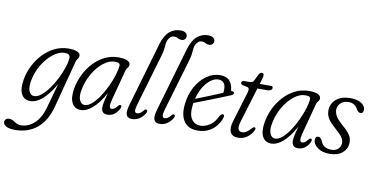

<svg xmlns="http://www.w3.org/2000/svg" viewBox="-161 -971 2861 1465"><g transform="rotate(10 1270.0 -238.5)"><path d="M287.5 17Q258.5 128.5 189 186.8Q119.5 245 18 245Q-28 245 -51 232Q-74 219 -74 200Q-74 186 -64.5 177.2Q-55 168.5 -38.5 168.5Q-22.5 168.5 -8.5 177Q5.5 185.5 20.5 194Q35.5 202.5 55 202.5Q112.5 202.5 159.2 159.5Q206 116.5 228.5 36L282.5 -157Q233.5 -72.5 186.5 -32.2Q139.5 8 93 8Q46.5 8 25.2 -31.5Q4 -71 17 -146Q26.5 -201 52.5 -253Q78.5 -305 117.8 -346.8Q157 -388.5 207 -413Q257 -437.5 315 -437.5Q359 -437.5 382.2 -426.5Q405.5 -415.5 405 -396Q404 -382 395.5 -372Q387 -362 383 -347ZM74.5 -148Q64.5 -96.5 76.5 -65.5Q88.5 -34.5 116.5 -34.5Q143 -34.5 172.2 -58.5Q201.5 -82.5 229.2 -121Q257 -159.5 279.5 -204.5Q302 -249.5 316.2 -292.8Q330.5 -336 332 -368Q333.5 -400 291 -400Q259 -400 225.2 -380.2Q191.5 -360.5 160.8 -325.8Q130 -291 107.2 -245.5Q84.5 -200 74.5 -148Z M706.5 -109Q696.5 -70 700.2 -55.5Q704 -41 715.5 -41Q725.5 -41 736.2 -47.8Q747 -54.5 761.5 -72.5Q771 -84.5 780 -81Q792 -76.5 781 -52.5Q748 8 692 8Q644.5 8 644.5 -40.5Q644.5 -55.5 649 -80.2Q653.5 -105 668.5 -156.5Q622.5 -73 576 -32.5Q529.5 8 484 8Q438 8 416.8 -31.5Q395.5 -71 408.5 -146Q418 -201 443.2 -253Q468.5 -305 507 -346.8Q545.5 -388.5 595 -413Q644.5 -437.5 702 -437.5Q746.5 -437.5 769.8 -426.2Q793 -415 792.5 -395Q792 -381 782.5 -371.2Q773 -361.5 769 -345.5ZM466 -148.5Q455 -95 468 -64.8Q481 -34.5 507.5 -34.5Q534 -34.5 562.5 -59Q591 -83.5 617.8 -123.2Q644.5 -163 666.2 -209Q688 -255 702 -298.8Q716 -342.5 718.5 -374.5Q719.5 -388 711.2 -394Q703 -400 678 -400Q635.5 -400 591.5 -365.8Q547.5 -331.5 513.5 -274.2Q479.5 -217 466 -148.5Z M1131 -722Q1158 -722 1171.2 -711.2Q1184.5 -700.5 1184.5 -686Q1184.5 -671 1174.8 -661.5Q1165 -652 1149.5 -652Q1132 -652 1120.5 -659.8Q1109 -667.5 1091 -667.5Q1076 -667.5 1065.2 -658.8Q1054.5 -650 1046 -634.5Q1038.5 -618 1036.8 -601.8Q1035 -585.5 1033.2 -565Q1031.5 -544.5 1023.5 -516L903 -106Q892 -68.5 895.8 -55Q899.5 -41.5 912.5 -41.5Q923 -41.5 935 -48Q947 -54.5 962.5 -73.5Q971.5 -85.5 980 -81.5Q986 -80 987 -72.2Q988 -64.5 982 -54Q943 8 881.5 8Q848 8 838.5 -16Q829 -40 844.5 -93L988.5 -588.5Q1009.5 -659.5 1046 -690.8Q1082.5 -722 1131 -722Z M1345 -722Q1372 -722 1385.2 -711.2Q1398.5 -700.5 1398.5 -686Q1398.5 -671 1388.8 -661.5Q1379 -652 1363.5 -652Q1346 -652 1334.5 -659.8Q1323 -667.5 1305 -667.5Q1290 -667.5 1279.2 -658.8Q1268.5 -650 1260 -634.5Q1252.5 -618 1250.8 -601.8Q1249 -585.5 1247.2 -565Q1245.5 -544.5 1237.5 -516L1117 -106Q1106 -68.5 1109.8 -55Q1113.5 -41.5 1126.5 -41.5Q1137 -41.5 1149 -48Q1161 -54.5 1176.5 -73.5Q1185.5 -85.5 1194 -81.5Q1200 -80 1201 -72.2Q1202 -64.5 1196 -54Q1157 8 1095.5 8Q1062 8 1052.5 -16Q1043 -40 1058.5 -93L1202.5 -588.5Q1223.5 -659.5 1260 -690.8Q1296.5 -722 1345 -722Z M1568 -121.5Q1558.5 -89.5 1535.2 -59.8Q1512 -30 1475.5 -11Q1439 8 1390 8Q1317.5 8 1284.5 -40.2Q1251.5 -88.5 1260.5 -172Q1268 -247.5 1301.2 -308Q1334.5 -368.5 1383.5 -403.5Q1432.5 -438.5 1488.5 -438.5Q1537.5 -438.5 1561.5 -412Q1585.5 -385.5 1588.5 -344.5Q1590 -332.5 1598.5 -332.5Q1611 -334.5 1614.5 -324.5Q1618 -310 1594.5 -301Q1566.5 -289.5 1529.2 -274.5Q1492 -259.5 1453.2 -244.2Q1414.5 -229 1380.2 -215.8Q1346 -202.5 1323 -194Q1321.5 -184.5 1320.5 -175Q1312 -104 1336 -68.2Q1360 -32.5 1407 -32.5Q1439 -32.5 1475.8 -55.2Q1512.5 -78 1537 -131Q1549.5 -149.5 1560.5 -148Q1576 -146 1568 -121.5ZM1481 -403.5Q1451.5 -403.5 1421.8 -381.5Q1392 -359.5 1367.5 -319.8Q1343 -280 1330 -227Q1356 -237 1392 -251.5Q1428 -266 1465.8 -281.2Q1503.5 -296.5 1534.5 -310Q1536.5 -322 1536.5 -339.5Q1536.5 -369 1522.5 -386.2Q1508.5 -403.5 1481 -403.5Z M1706.5 -385.5 1671 -392.5Q1655.5 -398.5 1655.5 -409Q1655.5 -426 1678.5 -426H1721.5Q1738.5 -426 1748.5 -440.5L1775.5 -495Q1785 -511 1798 -511Q1814 -511 1814 -494Q1814 -482.5 1807 -460L1796.5 -425H1885.5Q1898.5 -425 1898.5 -412.5Q1898.5 -400.5 1888.5 -394Q1878.5 -387.5 1862.5 -387.5H1785L1702.5 -115.5Q1679 -38 1729 -38Q1758.5 -38 1796 -80.5Q1809.5 -95 1818 -91.5Q1823.5 -90 1823.8 -83.5Q1824 -77 1820.5 -69Q1805 -37 1774.5 -14.5Q1744 8 1704.5 8Q1658.5 8 1643.5 -23.8Q1628.5 -55.5 1646.5 -112L1712.5 -329.5Q1722 -358.5 1720.5 -370Q1719 -381.5 1706.5 -385.5Z M2182.5 -109Q2172.5 -70 2176.2 -55.5Q2180 -41 2191.5 -41Q2201.5 -41 2212.2 -47.8Q2223 -54.5 2237.5 -72.5Q2247 -84.5 2256 -81Q2268 -76.5 2257 -52.5Q2224 8 2168 8Q2120.5 8 2120.5 -40.5Q2120.5 -55.5 2125 -80.2Q2129.5 -105 2144.5 -156.5Q2098.5 -73 2052 -32.5Q2005.5 8 1960 8Q1914 8 1892.8 -31.5Q1871.5 -71 1884.5 -146Q1894 -201 1919.2 -253Q1944.5 -305 1983 -346.8Q2021.5 -388.5 2071 -413Q2120.5 -437.5 2178 -437.5Q2222.5 -437.5 2245.8 -426.2Q2269 -415 2268.5 -395Q2268 -381 2258.5 -371.2Q2249 -361.5 2245 -345.5ZM1942 -148.5Q1931 -95 1944 -64.8Q1957 -34.5 1983.5 -34.5Q2010 -34.5 2038.5 -59Q2067 -83.5 2093.8 -123.2Q2120.5 -163 2142.2 -209Q2164 -255 2178 -298.8Q2192 -342.5 2194.5 -374.5Q2195.5 -388 2187.2 -394Q2179 -400 2154 -400Q2111.5 -400 2067.5 -365.8Q2023.5 -331.5 1989.5 -274.2Q1955.5 -217 1942 -148.5Z M2420.5 -25Q2455.5 -25 2474.5 -44.8Q2493.5 -64.5 2493.5 -90Q2493.5 -110 2480.5 -131Q2467.5 -152 2427 -187.5Q2379 -229 2363 -257Q2347 -285 2347.5 -320.5Q2349 -371 2389 -404.8Q2429 -438.5 2496.5 -438.5Q2553.5 -438.5 2583.8 -417.2Q2614 -396 2614 -369Q2614 -340 2591.5 -340Q2582 -340 2574.2 -346Q2566.5 -352 2557.5 -368Q2536 -406.5 2489.5 -406.5Q2451 -406.5 2428 -384.8Q2405 -363 2405 -332Q2405 -311 2417.5 -286.8Q2430 -262.5 2470 -227Q2505 -197.5 2522.5 -175.5Q2540 -153.5 2545.2 -135Q2550.5 -116.5 2549 -97Q2547 -52.5 2511 -22.2Q2475 8 2412.5 8Q2353.5 8 2318.8 -18.8Q2284 -45.5 2284 -77Q2284 -106 2307.5 -106Q2325.5 -106 2337.5 -79.5Q2348.5 -50 2370.2 -37.5Q2392 -25 2420.5 -25Z"/></g></svg>

Font: Fraunces 144pt SuperSoft Light
Style: Italic
Weight: 300
Italic angle: -16°
Version: Version 1.000;[b76b70a41]